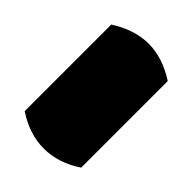

<svg xmlns="http://www.w3.org/2000/svg" viewBox="-41 -923 441 441"><g transform="rotate(-45 180.0 -702.0)"><path d="M320.8 -610.4Q350.6 -656.7 350.6 -702.1Q350.6 -747.6 320.8 -793.9H39.6Q9.8 -749.5 9.8 -702.1Q9.8 -654.8 39.6 -610.4Z"/></g></svg>

Font: Friends & Family
Style: Regular
Weight: 400
Designer: Sarang Kulkarni, Maithili Shingre, Noopur Datye
Foundry: Ek Type
Version: Version 1.000;hotconv 1.0.117;makeotfexe 2.5.65602